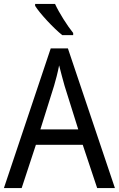

<svg xmlns="http://www.w3.org/2000/svg" viewBox="-20 -964 610 984"><path d="M262 -944H160V-934C184 -895 255 -819 299 -784H355V-795C325 -832 283 -898 262 -944ZM478 0H569L328 -716H240L0 0H91L164 -222H404ZM311 -524 381 -301H187L257 -524C265 -551 276 -592 283 -629C289 -602 305 -547 311 -524Z"/></svg>

Font: Noto Sans Bengali UI SemiCondensed
Style: Regular
Weight: 400
Width: 4
Designer: Jelle Bosma - Monotype Design Team
Foundry: Monotype Imaging Inc.
Version: Version 2.003